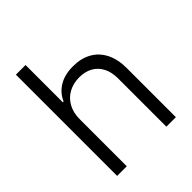

<svg xmlns="http://www.w3.org/2000/svg" viewBox="-197 -827 948 948"><g transform="rotate(-45 276.5 -353.5)"><path d="M138.7 0H71.3V-707H138.7V-446.3H143.6Q163.1 -489.7 202.4 -513.4Q241.7 -537.1 300.8 -537.1Q355 -537.1 395.8 -514.6Q436.5 -492.2 459 -448.5Q481.4 -404.8 481.4 -342.8V0H415V-337.9Q415 -380.9 398.9 -412.1Q382.8 -443.4 353.3 -460Q323.7 -476.6 283.2 -476.6Q241.2 -476.6 208.5 -458.7Q175.8 -440.9 157.2 -407.5Q138.7 -374 138.7 -329.1Z"/></g></svg>

Font: Pretendard JP Light
Style: Regular
Weight: 300
Designer: Base glyphs from Inter by Rasmus Andersson; Hangeul glyphs from Noto Sans CJK(Source Han Sans) by Jang Soo-young and Kan
Foundry: Kil Hyung-jin
Version: Version 1.309